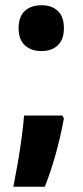

<svg xmlns="http://www.w3.org/2000/svg" viewBox="-20 -577 316 733"><path d="M51 -469Q51 -513 74.5 -535Q98 -557 139 -557Q178 -557 201 -535Q224 -513 224 -469Q224 -426 200.5 -404Q177 -382 139 -382Q99 -382 75 -404Q51 -426 51 -469ZM224 -125Q211 -54 192 13.5Q173 81 151 136H31Q39 96 47.5 47Q56 -2 62.5 -50.5Q69 -99 72 -136H218Z"/></svg>

Font: Noto Sans Ethiopic Condensed ExtraBold
Style: Regular
Weight: 800
Width: 3
Designer: Monotype Design Team
Foundry: Monotype Imaging Inc.
Version: Version 2.102; ttfautohint (v1.8.4.7-5d5b)